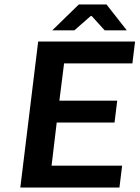

<svg xmlns="http://www.w3.org/2000/svg" viewBox="-20 -840 625 860"><path d="M71 0H515L527 -98H211L234 -291H493L505 -389H246L267 -556H573L585 -654H151ZM313 -704 386 -768H391L449 -704H548L457 -820H333L214 -704Z"/></svg>

Font: Falling Sky
Style: ExtObl
Weight: 400
Designer: Paul D. Hunt
Foundry: Adobe Systems Incorporated
Version: Version 1.02